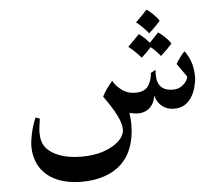

<svg xmlns="http://www.w3.org/2000/svg" viewBox="-53 -524 998 866"><g transform="rotate(-5 446.5 -91.0)"><path d="M833 -140Q833 -128 826 -99.5Q819 -71 803 -48Q775 -9 728 -9Q692 -9 668 -31Q655 -43 648.5 -58Q642 -73 642 -76Q636 -33 606 -14Q588 -2 563 -2Q545 -2 524 -8Q528 26 528 44Q528 102 511 148Q494 194 460 225Q430 253 384 268Q339 283 284 283Q208 283 156 255Q105 227 84 177Q70 143 70 105Q70 82 77.5 47Q85 12 100 -24L119 -17Q112 25 112 48Q112 89 132 114Q153 140 194 155Q235 170 292 170Q375 170 431 138Q458 123 473 103.5Q488 84 488 63Q488 13 412 -91Q427 -121 459 -159Q468 -139 495 -117.5Q522 -96 559 -96Q601 -96 617.5 -121Q634 -146 636 -179L658 -191Q657 -183 657 -169Q657 -95 730 -95Q756 -95 775.5 -112Q795 -129 798 -148L755 -209Q772 -238 795 -263Q809 -247 821 -216Q833 -185 833 -140ZM589 -412Q620 -441 641 -465Q656 -455 671.5 -439.5Q687 -424 696 -410Q672 -382 644 -358Q617 -390 589 -412ZM740 -303Q721 -281 688 -251Q669 -275 645 -295Q629 -276 601 -251Q575 -281 545 -305Q583 -343 597 -358Q619 -343 643 -315Q673 -345 684 -358Q700 -348 715.5 -332.5Q731 -317 740 -303Z"/></g></svg>

Font: Mirza
Style: Regular
Weight: 400
Designer: Arabic design by Kourosh Beigpour, Latin design by Eduardo Tunni, engineering by Lasse Fister
Version: Version 1.0010g